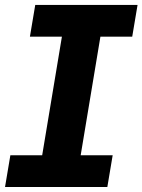

<svg xmlns="http://www.w3.org/2000/svg" viewBox="-30 -747 569 767"><path d="M398.8 0H-9.9L11.4 -126.8H138.5L217.3 -600.5H89.5L110.8 -727.3H519.5L498.2 -600.5H371.1L292.3 -126.8H420.1Z"/></svg>

Font: Linik Sans
Style: Bold Italic
Weight: 700
Italic angle: 9°
Designer: Fonts by Rasmus Andersson / Changes by Cristiano Sobral with parts from Marc Monis
Foundry: rsms
Version: Version 3.020; ttfautohint (v1.6)